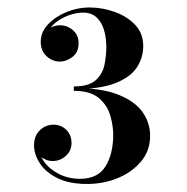

<svg xmlns="http://www.w3.org/2000/svg" viewBox="-20 -932 490 502"><path d="M207.5 -451Q161.5 -451 130.8 -466Q100 -481 84.5 -504.5Q69 -528 69 -552.5Q69 -576.5 84 -591.2Q99 -606 120 -606Q139.5 -606 153.2 -592.8Q167 -579.5 167 -557.5Q167 -538 152.2 -524.5Q137.5 -511 118 -511Q100 -511 84.8 -523.5Q69.5 -536 69.5 -552.5H81Q81 -529.5 95.2 -509.5Q109.5 -489.5 134.2 -477Q159 -464.5 189.5 -464.5Q235.5 -464.5 255.8 -497Q276 -529.5 276 -580Q276 -603.5 268.2 -630.2Q260.5 -657 238.2 -675.8Q216 -694.5 173 -694.5V-702Q245.5 -702 289.2 -684.5Q333 -667 352.8 -638.8Q372.5 -610.5 372.5 -577Q372.5 -538 348.8 -509.8Q325 -481.5 287.5 -466.2Q250 -451 207.5 -451ZM173 -699V-706Q213 -706 231 -723Q249 -740 253.5 -764.2Q258 -788.5 258 -809Q258 -833.5 251.8 -854Q245.5 -874.5 232.2 -886.8Q219 -899 197 -899Q182.5 -899 165.2 -893.8Q148 -888.5 133 -878.5Q118 -868.5 108.5 -854.5Q99 -840.5 99 -823H87.5Q87.5 -842.5 103.5 -854.2Q119.5 -866 136.5 -866Q155.5 -866 170.5 -853.2Q185.5 -840.5 185.5 -819Q185.5 -795.5 169.5 -783.2Q153.5 -771 136.5 -771Q117 -771 101.8 -785Q86.5 -799 86.5 -823Q86.5 -848 105.5 -868.2Q124.5 -888.5 153.8 -900.5Q183 -912.5 213.5 -912.5Q247 -912.5 279.5 -901Q312 -889.5 333.2 -867.2Q354.5 -845 354.5 -811.5Q354.5 -781.5 338 -756Q321.5 -730.5 282 -714.8Q242.5 -699 173 -699Z"/></svg>

Font: Bodoni Moda SC 11pt
Style: Bold
Weight: 700
Version: Version 2.005